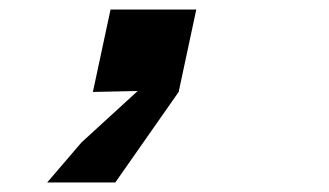

<svg xmlns="http://www.w3.org/2000/svg" viewBox="-20 -193 690 403"><path d="M175 0 212 -173H392L355 0L222 190H79L151 106L269 -2Z"/></svg>

Font: Azeret Mono Thin
Style: Bold Italic
Weight: 700
Italic angle: -12°
Version: Version 1.002